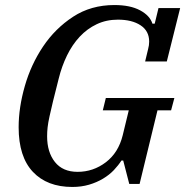

<svg xmlns="http://www.w3.org/2000/svg" viewBox="-20 -730 735 762"><path d="M267 12Q167 12 110.5 -48Q54 -108 54 -225Q54 -303 78.5 -388.5Q103 -474 151 -545.5Q199 -617 270 -663.5Q341 -710 434 -710Q497 -710 536 -689Q575 -668 585 -636H594L609 -698H695L642 -486H556L568 -536Q570 -543 571 -550.5Q572 -558 572 -565Q572 -607 538 -629.5Q504 -652 448 -652Q402 -652 364 -634Q326 -616 296.5 -584.5Q267 -553 246 -510Q225 -467 213 -418Q199 -364 190.5 -328.5Q182 -293 176.5 -268Q171 -243 169 -225Q167 -207 167 -189Q167 -126 198 -87Q229 -48 288 -48Q350 -48 400 -86Q450 -124 467 -193L491 -292H388L400 -341H672L659 -292H605L534 0H493L469 -93H462Q450 -74 432 -55Q414 -36 389 -21Q364 -6 333.5 3Q303 12 267 12Z"/></svg>

Font: IBM Plex Serif Medm
Style: Italic
Weight: 500
Italic angle: -14°
Designer: Mike Abbink, Paul van der Laan, Pieter van Rosmalen
Foundry: Bold Monday
Version: Version 3.001